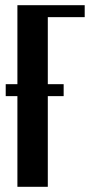

<svg xmlns="http://www.w3.org/2000/svg" viewBox="-20 -719 346 739"><path d="M47 -699H306V-653H164V0H47ZM2 -395H225V-349H2Z"/></svg>

Font: Moniqa ExtBd Paragraph
Style: Regular
Weight: 800
Designer: Rajesh Rajput
Foundry: Rajesh Rajput
Version: Version 1.000